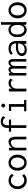

<svg xmlns="http://www.w3.org/2000/svg" viewBox="2139 -2850 722 5040"><g transform="rotate(-90 2500.0 -330.0)"><path d="M56 -228Q56 -296 85.5 -350Q115 -404 167 -435Q219 -466 284 -466Q339 -466 384 -443.5Q429 -421 457 -381L412 -337L405 -330L400 -335Q400 -344 396.5 -351.5Q393 -359 381 -369Q360 -388 335 -396.5Q310 -405 276 -405Q237 -405 203.5 -383.5Q170 -362 150 -323Q130 -284 130 -233Q130 -182 150.5 -141Q171 -100 207.5 -77Q244 -54 289 -54Q358 -54 408 -110L450 -61Q383 11 285 11Q219 11 167 -20Q115 -51 85.5 -105.5Q56 -160 56 -228Z M539 -229Q539 -298 566 -352Q593 -406 641 -436.5Q689 -467 750 -467Q811 -467 859 -436.5Q907 -406 934 -352Q961 -298 961 -229Q961 -160 934 -106Q907 -52 859 -22Q811 8 750 8Q689 8 641 -22Q593 -52 566 -106Q539 -160 539 -229ZM885 -230Q885 -308 847 -357.5Q809 -407 750 -407Q691 -407 653 -357.5Q615 -308 615 -230Q615 -179 632.5 -138.5Q650 -98 680.5 -75Q711 -52 750 -52Q789 -52 819.5 -75Q850 -98 867.5 -138.5Q885 -179 885 -230Z M1072 -457H1142V-376Q1169 -418 1210 -443Q1251 -468 1297 -468Q1358 -468 1394.5 -421.5Q1431 -375 1431 -277V0H1361V-275Q1361 -343 1338 -374Q1315 -405 1277 -405Q1246 -405 1214.5 -387Q1183 -369 1162.5 -336.5Q1142 -304 1142 -263V0H1072Z M1662 -400H1563V-457H1662V-495Q1662 -583 1707.5 -627Q1753 -671 1830 -671Q1874 -671 1911.5 -655Q1949 -639 1973 -608L1935 -555L1929 -547L1923 -551Q1923 -553 1921.5 -559.5Q1920 -566 1916 -573Q1912 -580 1904 -587Q1889 -601 1873 -607Q1857 -613 1832 -613Q1785 -613 1758 -585Q1731 -557 1731 -495V-457H1881V-400H1731V0H1662Z M2100 -58H2217V-399H2106V-457H2289V-58H2396V0H2100ZM2198 -604Q2198 -626 2212.5 -641Q2227 -656 2249 -656Q2270 -656 2285.5 -640.5Q2301 -625 2301 -604Q2301 -583 2285.5 -568Q2270 -553 2249 -553Q2228 -553 2213 -568Q2198 -583 2198 -604Z M2958 -418 2926 -362 2922 -353 2915 -357Q2912 -368 2908 -374.5Q2904 -381 2891 -389Q2865 -406 2832 -406Q2796 -406 2764 -388Q2732 -370 2712 -333.5Q2692 -297 2692 -242V1H2619V-457H2694L2692 -373Q2711 -418 2750.5 -443Q2790 -468 2837 -468Q2910 -468 2958 -418Z M3038 -457H3104V-412Q3120 -437 3145 -452.5Q3170 -468 3197 -468Q3227 -468 3249.5 -449Q3272 -430 3278 -401Q3291 -431 3319 -449.5Q3347 -468 3381 -468Q3426 -468 3448.5 -435.5Q3471 -403 3469 -351V0H3403V-324Q3403 -381 3392 -398Q3381 -415 3360 -415Q3342 -415 3325 -398Q3308 -381 3297.5 -354.5Q3287 -328 3287 -302V0H3220V-318Q3220 -374 3209.5 -393.5Q3199 -413 3170 -413Q3155 -413 3139.5 -399.5Q3124 -386 3114 -361.5Q3104 -337 3104 -305V0H3038Z M3945 -243V0H3867V-70Q3825 11 3711 11Q3635 11 3592 -23.5Q3549 -58 3549 -115Q3549 -163 3580 -199Q3611 -235 3663.5 -254.5Q3716 -274 3779 -274Q3836 -274 3882 -268Q3876 -345 3841.5 -376.5Q3807 -408 3739 -408Q3705 -408 3673.5 -395Q3642 -382 3616 -357L3581 -403Q3645 -467 3744 -467Q3842 -467 3893.5 -416Q3945 -365 3945 -243ZM3882 -213Q3837 -220 3785 -220Q3709 -220 3665 -195Q3621 -170 3621 -119Q3621 -44 3718 -44Q3792 -44 3835 -87.5Q3878 -131 3882 -213Z M4045 -233Q4045 -312 4073 -365Q4101 -418 4145 -443.5Q4189 -469 4238 -469Q4284 -469 4318.5 -448Q4353 -427 4371 -390V-665H4447V-658Q4441 -652 4439.5 -645Q4438 -638 4438 -621L4439 -71Q4439 -47 4440.5 -31.5Q4442 -16 4449 0H4378Q4371 -16 4369.5 -31.5Q4368 -47 4368 -71Q4346 -33 4311.5 -11.5Q4277 10 4234 10Q4185 10 4142 -17.5Q4099 -45 4072 -100Q4045 -155 4045 -233ZM4365 -231Q4365 -312 4333.5 -361Q4302 -410 4239 -410Q4179 -410 4147 -365.5Q4115 -321 4115 -244Q4115 -156 4148.5 -104.5Q4182 -53 4245 -53Q4307 -53 4336 -102Q4365 -151 4365 -231Z M4539 -229Q4539 -298 4566 -352Q4593 -406 4641 -436.5Q4689 -467 4750 -467Q4811 -467 4859 -436.5Q4907 -406 4934 -352Q4961 -298 4961 -229Q4961 -160 4934 -106Q4907 -52 4859 -22Q4811 8 4750 8Q4689 8 4641 -22Q4593 -52 4566 -106Q4539 -160 4539 -229ZM4885 -230Q4885 -308 4847 -357.5Q4809 -407 4750 -407Q4691 -407 4653 -357.5Q4615 -308 4615 -230Q4615 -179 4632.5 -138.5Q4650 -98 4680.5 -75Q4711 -52 4750 -52Q4789 -52 4819.5 -75Q4850 -98 4867.5 -138.5Q4885 -179 4885 -230Z"/></g></svg>

Font: Vazir Code
Style: Code
Weight: 400
Foundry: DejaVu fonts team - Redesigned by Saber Rastikerdar
Version: Version 1.1.2